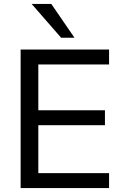

<svg xmlns="http://www.w3.org/2000/svg" viewBox="-20 -957 626 977"><path d="M85 0V-705H535V-629H175V-396H514V-320H175V-76H535V0ZM291 -765 141 -937H241L359 -765Z"/></svg>

Font: Nunito Sans Medium
Style: Regular
Weight: 500
Designer: Vernon Adams
Foundry: Vernon Adams
Version: Version 3.101; ttfautohint (v1.8.4.7-5d5b);gftools[0.9.27]